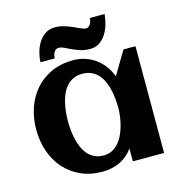

<svg xmlns="http://www.w3.org/2000/svg" viewBox="-113 -867 932 980"><g transform="rotate(-15 353.0 -376.5)"><path d="M636.7 0H471.7V-67.4Q442.4 -27.3 401.1 -8.1Q359.9 11.2 310.5 11.2Q246.1 11.2 195.3 -11.7Q144.5 -34.7 109.4 -74.5Q74.2 -114.3 55.7 -168Q37.1 -221.7 37.1 -283.2Q37.1 -344.7 55.7 -398.4Q74.2 -452.1 109.4 -491.9Q144.5 -531.7 195.3 -554.7Q246.1 -577.6 310.5 -577.6Q343.3 -577.6 372.8 -567.9Q402.3 -558.1 427 -540.3Q451.7 -522.5 470.5 -497.3Q489.3 -472.2 500 -441.4L573.2 -564H636.7ZM470.7 -283.2Q470.7 -305.2 468.5 -329.6Q466.3 -354 460.9 -377.9Q455.6 -401.9 446 -423.6Q436.5 -445.3 421.6 -462.2Q406.7 -479 385.7 -488.8Q364.7 -498.5 336.9 -498.5Q309.1 -498.5 288.6 -488.5Q268.1 -478.5 253.4 -461.7Q238.8 -444.8 229.2 -422.9Q219.7 -400.9 214.4 -377Q209 -353 206.8 -328.9Q204.6 -304.7 204.6 -283.2Q204.6 -261.7 206.8 -237.3Q209 -212.9 214.4 -189Q219.7 -165 229.2 -143.1Q238.8 -121.1 253.4 -104.2Q268.1 -87.4 288.6 -77.4Q309.1 -67.4 336.9 -67.4Q362.3 -67.4 382.1 -77.9Q401.9 -88.4 416.7 -106Q431.6 -123.5 441.9 -146Q452.1 -168.5 458.5 -192.4Q464.8 -216.3 467.8 -240Q470.7 -263.7 470.7 -283.2ZM526.9 -763.7Q524.9 -739.3 517.6 -712.4Q510.3 -685.5 496.3 -662.8Q482.4 -640.1 461.4 -625.2Q440.4 -610.4 411.6 -610.4Q382.8 -610.4 359.6 -617.7Q336.4 -625 317.6 -634Q298.8 -643.1 283.4 -650.4Q268.1 -657.7 254.4 -657.7Q245.6 -657.7 239.7 -653.1Q233.9 -648.4 230 -641.4Q226.1 -634.3 224.4 -626Q222.7 -617.7 222.7 -610.4H147Q147.9 -635.7 155.3 -662.8Q162.6 -689.9 176.8 -712.4Q190.9 -734.9 212.4 -749.3Q233.9 -763.7 263.7 -763.7Q290 -763.7 313.2 -756.3Q336.4 -749 355.7 -740.5Q375 -731.9 390.4 -724.6Q405.8 -717.3 417 -717.3Q425.3 -717.3 431.4 -721.9Q437.5 -726.6 441.2 -733.4Q444.8 -740.2 446.8 -748.5Q448.7 -756.8 448.7 -763.7Z"/></g></svg>

Font: Aclonica
Style: Regular
Weight: 400
Designer: Astigmatic (AOETI)
Foundry: Astigmatic (AOETI)
Version: Version 1.000